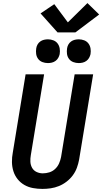

<svg xmlns="http://www.w3.org/2000/svg" viewBox="-20 -1217 663 1245"><path d="M255 8Q224 8 194 2.5Q164 -3 138.5 -17.5Q113 -32 94.5 -55Q76 -78 67 -106.5Q58 -135 57.5 -166Q57 -197 63 -228L146 -735H266L180 -212Q176 -190 177 -168.5Q178 -147 188 -129Q198 -111 217 -102Q236 -93 257 -93Q279 -93 300 -99.5Q321 -106 337.5 -121.5Q354 -137 363 -157.5Q372 -178 376 -199L464 -735H584L493 -182Q488 -155 478.5 -129Q469 -103 452 -80Q435 -57 411.5 -39Q388 -21 362 -10.5Q336 0 309 4Q282 8 255 8ZM491 -808Q472 -808 455 -814.5Q438 -821 427.5 -835Q417 -849 414.5 -867Q412 -885 415 -904Q417 -917 423.5 -928.5Q430 -940 441 -948Q452 -956 465 -959Q478 -962 491 -962Q509 -962 526 -955.5Q543 -949 553.5 -935Q564 -921 567 -903Q570 -885 567 -866Q564 -853 557.5 -841.5Q551 -830 540 -822Q529 -814 516 -811Q503 -808 491 -808ZM291 -808Q272 -808 255 -814.5Q238 -821 227.5 -835Q217 -849 214.5 -867Q212 -885 215 -904Q217 -917 223.5 -928.5Q230 -940 241 -948Q252 -956 265 -959Q278 -962 291 -962Q309 -962 326 -955.5Q343 -949 353.5 -935Q364 -921 367 -903Q370 -885 367 -866Q364 -853 357.5 -841.5Q351 -830 340 -822Q329 -814 316 -811Q303 -808 291 -808ZM353 -1007 243 -1130 332 -1190 420 -1072 547 -1197 623 -1123 469 -1007Z"/></svg>

Font: Zed Sans Extended
Style: Bold Italic
Weight: 700
Width: 7
Italic angle: -9°
Designer: Belleve Invis
Foundry: Belleve Invis
Version: Version 1.0.0; ttfautohint (v1.8.4)